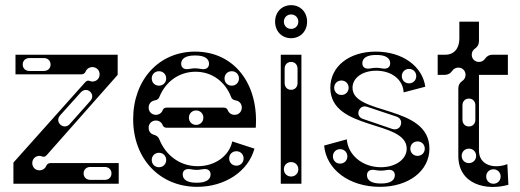

<svg xmlns="http://www.w3.org/2000/svg" viewBox="-20 -712 2016 744"><path d="M32 0H440V-80H175C168 -80 162 -76 159 -69C155 -59 145 -52 133 -52C117 -52 105 -64 105 -80C105 -96 117 -108 133 -108C143 -108 150 -98 162 -112L436 -422V-500H40V-424H296C303 -424 309 -428 312 -435C316 -445 326 -452 338 -452C354 -452 366 -440 366 -424C366 -408 354 -396 338 -396C328 -396 321 -406 309 -392L32 -82ZM304 -40C304 -55 315 -65 330 -65H386C401 -65 412 -55 412 -40C412 -25 401 -15 386 -15H330C315 -15 304 -25 304 -40ZM68 -462C68 -477 79 -487 94 -487H150C165 -487 176 -477 176 -462C176 -447 165 -437 150 -437H94C79 -437 68 -447 68 -462ZM214 -229C203 -239 203 -254 213 -265L293 -354C303 -365 318 -367 329 -357C340 -347 340 -332 330 -321L250 -231C240 -220 225 -219 214 -229Z M744 12C852 12 942 -48 966 -136L880 -164C868 -108 814 -68 746 -68C677 -68 622 -110 597 -173C594 -181 587 -187 576 -190C564 -193 556 -203 556 -217C556 -233 568 -245 584 -245C596 -245 606 -238 610 -228C612 -221 618 -217 626 -217H971C983 -385 889 -512 736 -512C596 -512 496 -403 496 -250C496 -97 599 12 744 12ZM584 -267C568 -267 556 -279 556 -295C556 -310 566 -321 580 -323C588 -324 595 -329 597 -335C621 -395 673 -434 738 -434C801 -434 853 -396 876 -335C878 -329 885 -324 893 -323C907 -321 917 -310 917 -295C917 -279 905 -267 889 -267C877 -267 867 -274 863 -284C861 -291 855 -295 847 -295H626C618 -295 612 -291 610 -284C606 -274 596 -267 584 -267ZM596 -64C580 -64 568 -76 568 -92C568 -108 580 -120 596 -120C612 -120 624 -108 624 -92C624 -76 612 -64 596 -64ZM688 -36C688 -52 700 -60 720 -56C736 -53 748 -53 764 -56C784 -60 796 -52 796 -36C796 -16 778 -4 744 -4H740C706 -4 688 -16 688 -36ZM896 -70C880 -70 868 -82 868 -98C868 -114 880 -126 896 -126C912 -126 924 -114 924 -98C924 -82 912 -70 896 -70ZM596 -380C580 -380 568 -392 568 -408C568 -424 580 -436 596 -436C612 -436 624 -424 624 -408C624 -392 612 -380 596 -380ZM682 -465C682 -485 700 -497 734 -497H738C772 -497 790 -485 790 -465C790 -449 778 -441 758 -445C742 -448 730 -448 714 -445C694 -441 682 -449 682 -465ZM878 -380C862 -380 850 -392 850 -408C850 -424 862 -436 878 -436C894 -436 906 -424 906 -408C906 -392 894 -380 878 -380ZM740 -228C724 -228 712 -240 712 -256C712 -272 724 -284 740 -284C756 -284 768 -272 768 -256C768 -240 756 -228 740 -228Z M1068 -500V0H1148V-500ZM1108 -364C1093 -364 1083 -375 1083 -390V-446C1083 -461 1093 -472 1108 -472C1123 -472 1133 -461 1133 -446V-390C1133 -375 1123 -364 1108 -364ZM1108 -28C1092 -28 1080 -40 1080 -56C1080 -72 1092 -84 1108 -84C1124 -84 1136 -72 1136 -56C1136 -40 1124 -28 1108 -28ZM1108 -564C1144 -564 1170 -591 1170 -628C1170 -665 1144 -692 1108 -692C1072 -692 1046 -665 1046 -628C1046 -591 1072 -564 1108 -564ZM1108 -600C1092 -600 1080 -612 1080 -628C1080 -644 1092 -656 1108 -656C1124 -656 1136 -644 1136 -628C1136 -612 1124 -600 1108 -600Z M1452 12C1564 12 1644 -50 1644 -136C1644 -308 1346 -264 1346 -372C1346 -410 1384 -438 1438 -438C1498 -438 1542 -403 1544 -354L1628 -376C1617 -455 1540 -512 1436 -512C1332 -512 1260 -454 1260 -372C1260 -204 1556 -248 1556 -136C1556 -94 1512 -64 1456 -64C1384 -64 1328 -112 1324 -172L1236 -148C1244 -56 1332 12 1452 12ZM1402 -33C1402 -49 1414 -57 1434 -53C1450 -50 1462 -50 1478 -53C1498 -57 1510 -49 1510 -33C1510 -13 1492 -1 1458 -1H1454C1420 -1 1402 -13 1402 -33ZM1384 -467C1384 -487 1402 -499 1436 -499H1440C1474 -499 1492 -487 1492 -467C1492 -451 1480 -443 1460 -447C1444 -450 1432 -450 1416 -447C1396 -443 1384 -451 1384 -467ZM1298 -78C1282 -78 1270 -90 1270 -106C1270 -122 1282 -134 1298 -134C1314 -134 1326 -122 1326 -106C1326 -90 1314 -78 1298 -78ZM1565 -389C1549 -389 1537 -401 1537 -417C1537 -433 1549 -445 1565 -445C1581 -445 1593 -433 1593 -417C1593 -401 1581 -389 1565 -389ZM1303 -344C1287 -344 1275 -356 1275 -372C1275 -388 1287 -400 1303 -400C1319 -400 1331 -388 1331 -372C1331 -356 1319 -344 1303 -344ZM1598 -108C1582 -108 1570 -120 1570 -136C1570 -152 1582 -164 1598 -164C1614 -164 1626 -152 1626 -136C1626 -120 1614 -108 1598 -108ZM1533 -228C1529 -214 1515 -208 1501 -212L1387 -251C1373 -255 1365 -268 1370 -282C1375 -297 1389 -303 1403 -298L1517 -260C1531 -255 1538 -242 1533 -228Z M1950 4 1946 -76C1894 -56 1836 -72 1836 -128V-422H1948V-500H1888C1876 -500 1866 -494 1860 -485C1855 -477 1846 -472 1836 -472C1820 -472 1808 -484 1808 -500C1808 -510 1813 -519 1821 -524C1830 -530 1836 -540 1836 -552V-628H1760V-562C1760 -524 1739 -500 1706 -500H1676V-422H1704C1716 -422 1726 -428 1732 -437C1737 -445 1746 -450 1756 -450C1772 -450 1784 -438 1784 -422C1784 -412 1779 -403 1771 -398C1762 -392 1756 -382 1756 -370V-108C1756 4 1866 28 1950 4ZM1797 -222C1782 -222 1772 -233 1772 -248V-304C1772 -319 1782 -330 1797 -330C1812 -330 1822 -319 1822 -304V-248C1822 -233 1812 -222 1797 -222ZM1892 0C1876 0 1864 -12 1864 -28C1864 -44 1876 -56 1892 -56C1908 -56 1920 -44 1920 -28C1920 -12 1908 0 1892 0ZM1797 -80C1781 -80 1769 -92 1769 -108C1769 -124 1781 -136 1797 -136C1813 -136 1825 -124 1825 -108C1825 -92 1813 -80 1797 -80Z"/></svg>

Font: Apfel Grotezk Brukt
Style: Regular
Weight: 300
Designer: Luigi Gorlero
Foundry: © 2023, Luigi Gorlero & Collletttivo
Version: Version 2.000;Glyphs 3.2 (3217)